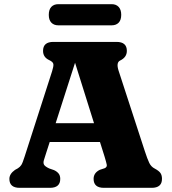

<svg xmlns="http://www.w3.org/2000/svg" viewBox="-20 -901 824 921"><path d="M269 -43Q269 0 219.5 0H74.5Q25 0 25 -43Q25 -67 52 -86L65.5 -93.5Q76 -100 82.2 -109.5Q88.5 -119 98.5 -151L230 -559.5Q237.5 -583 236 -593.5Q234.5 -604 216.5 -612.5Q186.5 -626 186.5 -657Q186.5 -700 236 -700H539Q588.5 -700 588.5 -657Q588.5 -626 556 -610.5Q536.5 -601 548.5 -563L674.5 -176.5Q687 -138 696 -119.5Q705 -101 722 -92.5Q742.5 -81.5 749.8 -70.8Q757 -60 757 -43Q757 0 707.5 0H478.5Q429 0 429 -43Q429 -72 459 -86.5L482 -94Q494.5 -99.5 492 -111.5Q489.5 -123.5 482 -148.5L459.5 -220H218.5L202 -169Q195 -146.5 190.8 -133.5Q186.5 -120.5 191 -111.5Q195.5 -102.5 216 -93L239 -85Q252.5 -79 260.8 -69Q269 -59 269 -43ZM247 -310H431L340 -600ZM214 -829.5Q214 -855 226.2 -868Q238.5 -881 260 -881H515.5Q537 -881 549.2 -867.8Q561.5 -854.5 561.5 -830Q561.5 -805 549.2 -792.2Q537 -779.5 515.5 -779.5H260Q238.5 -779.5 226.2 -792.5Q214 -805.5 214 -829.5Z"/></svg>

Font: Fraunces 9pt SuperSoft
Style: Bold
Weight: 700
Version: Version 1.000;[b76b70a41]